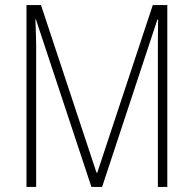

<svg xmlns="http://www.w3.org/2000/svg" viewBox="-20 -734 761 754"><path d="M339 0H381L598 -657H601C600 -603 600 -574 600 -556V0H637V-714H580L362 -56H359L141 -714H84V0H122V-557C122 -577 121 -604 119 -658H121Z"/></svg>

Font: Noto Sans Myanmar UI Condensed ExtraLight
Style: Regular
Weight: 200
Width: 3
Designer: Monotype Design Team
Foundry: Monotype Imaging Inc.
Version: Version 2.103